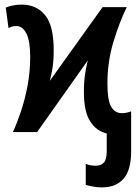

<svg xmlns="http://www.w3.org/2000/svg" viewBox="-20 -573 603 833"><path d="M422 240Q402 240 384 236.5Q366 233 352 229V138Q361 142 372.5 144Q384 146 396 146Q418 146 430.5 132.5Q443 119 443 84V6Q397 -5 370.5 -47.5Q344 -90 344 -174Q344 -218 349 -251Q354 -284 361 -311L141 0H36Q53 -37 70.5 -88.5Q88 -140 99.5 -201Q111 -262 111 -327Q111 -395 94.5 -427.5Q78 -460 51 -460Q40 -460 32 -457.5Q24 -455 17 -451L5 -540Q16 -545 34 -549Q52 -553 74 -553Q138 -553 175.5 -507.5Q213 -462 213 -356Q213 -311 208 -279.5Q203 -248 196 -222L425 -542H530Q498 -477 472 -391Q446 -305 446 -210Q446 -139 462 -110.5Q478 -82 509 -82Q520 -82 531 -84.5Q542 -87 549 -90V83Q549 165 516 202.5Q483 240 422 240Z"/></svg>

Font: Noto Sans Mono SemiCondensed SemiBold
Style: Regular
Weight: 600
Width: 4
Designer: Monotype Design Team
Foundry: Monotype Imaging Inc.
Version: Version 2.014; ttfautohint (v1.8.4.7-5d5b)